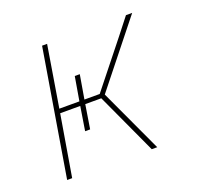

<svg xmlns="http://www.w3.org/2000/svg" viewBox="-98 -642 796 755"><g transform="rotate(-20 300.0 -265.0)"><path d="M61 0 149 -530H170L128 -274H212L229 -374H250L233 -274H297L446 -461L500 -530H526L315 -265L438 0H415L297 -256H230L214 -156H193L209 -256H125L82 0Z"/></g></svg>

Font: Iosevka Curly ThExObl
Style: Regular
Weight: 100
Width: 7
Italic angle: -9°
Monospace: yes
Designer: Belleve Invis
Foundry: Belleve Invis
Version: Version 11.1.0; ttfautohint (v1.8.3)